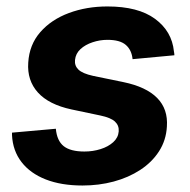

<svg xmlns="http://www.w3.org/2000/svg" viewBox="-20 -570 595 601"><path d="M238.3 10.7Q171.9 10.7 123.3 -8.3Q74.7 -27.3 47.4 -62.7Q20 -98.1 17.6 -147Q17.6 -148.9 17.6 -150.9Q17.6 -152.8 17.6 -154.8L154.8 -167Q158.2 -129.4 179.4 -112.5Q200.7 -95.7 244.1 -95.7Q271 -95.7 294.9 -103.3Q318.8 -110.8 334.5 -125Q350.1 -139.2 351.6 -158.7Q353 -177.2 339.8 -189.5Q326.7 -201.7 293.9 -208.5L203.6 -227.5Q132.8 -242.7 98.6 -280.5Q64.5 -318.4 68.4 -374Q71.8 -430.2 106.2 -469.5Q140.6 -508.8 195.8 -529.3Q251 -549.8 316.4 -549.8Q412.6 -549.8 465.3 -511Q518.1 -472.2 524.4 -409.2Q524.9 -406.2 525.4 -403.1Q525.9 -399.9 525.9 -397L395 -384.8Q392.1 -413.6 373.8 -429.4Q355.5 -445.3 316.4 -445.3Q292.5 -445.3 269.8 -437.7Q247.1 -430.2 231.9 -416.3Q216.8 -402.3 214.8 -382.3Q212.9 -364.3 225.6 -352.1Q238.3 -339.8 271.5 -332.5L366.2 -313Q437.5 -298.3 471.9 -263.4Q506.3 -228.5 502.4 -173.8Q500 -130.9 477.8 -96.4Q455.6 -62 418.9 -38.1Q382.3 -14.2 335.9 -1.7Q289.6 10.7 238.3 10.7Z"/></svg>

Font: Inter 16pt
Style: Bold Italic
Weight: 700
Italic angle: -9.3988°
Version: Version 4.001;git-66647c0bb